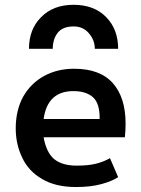

<svg xmlns="http://www.w3.org/2000/svg" viewBox="-20 -750 572 780"><path d="M151.4 -22.5Q95.7 -54.7 70.3 -109.4Q43.9 -164.1 43.9 -228.5Q43.9 -301.8 74.2 -357.4Q105.5 -412.1 159.2 -441.4Q212.9 -470.7 280.3 -470.7Q280.3 -470.7 281.2 -470.7Q386.7 -470.7 438.5 -412.1Q490.2 -353.5 490.2 -248Q490.2 -220.7 487.3 -192.4Q377 -192.4 157.2 -192.4Q168 -130.9 200.2 -103.5Q233.4 -77.1 291 -77.1Q338.9 -77.1 370.1 -85Q401.4 -92.8 426.8 -107.4Q438.5 -81.1 460 -30.3Q434.6 -13.7 391.6 -2Q348.6 9.8 288.1 9.8Q206.1 9.8 151.4 -22.5ZM384.8 -266.6Q385.7 -329.1 358.4 -354.5Q330.1 -379.9 278.3 -379.9Q172.9 -379.9 157.2 -266.6Q233.4 -266.6 384.8 -266.6ZM146.5 -679.7Q195.3 -730.5 279.3 -730.5Q362.3 -730.5 411.1 -680.7Q460 -630.9 460 -551.8Q428.7 -551.8 365.2 -551.8Q365.2 -586.9 340.8 -615.2Q317.4 -642.6 279.3 -642.6Q234.4 -642.6 213.9 -616.2Q194.3 -589.8 194.3 -551.8Q162.1 -551.8 97.7 -551.8Q97.7 -630.9 146.5 -679.7Z"/></svg>

Font: Alata=Ham
Style: Regular
Weight: 400
Designer: Spyros Zevelakis, Eben Sorkin
Version: Version 1.004